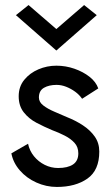

<svg xmlns="http://www.w3.org/2000/svg" viewBox="-20 -730 443 760"><path d="M313 -710 363 -670 203 -530 43 -670 93 -710 203 -615ZM91 -161Q97 -133 114.5 -111.5Q132 -90 157 -77.5Q182 -65 210 -65Q248 -65 269 -79Q290 -93 290 -123Q290 -148 275 -164.5Q260 -181 236.5 -193Q213 -205 186 -215Q155 -228 124.5 -244Q94 -260 74 -285.5Q54 -311 54 -349Q54 -387 76 -414Q98 -441 132 -455.5Q166 -470 203 -470Q240 -470 274.5 -458Q309 -446 334.5 -426Q360 -406 369 -380L305 -339Q294 -355 277.5 -367Q261 -379 242 -386.5Q223 -394 204 -394Q174 -394 154 -382.5Q134 -371 134 -344Q134 -326 151.5 -312.5Q169 -299 195 -288Q221 -277 246 -266Q279 -253 308 -234Q337 -215 355 -189.5Q373 -164 373 -130Q373 -56 326 -23Q279 10 205 10Q163 10 124 -7.5Q85 -25 58.5 -55.5Q32 -86 25 -123Z"/></svg>

Font: Jost
Style: Regular
Weight: 400
Version: Version 3.710